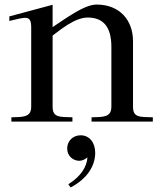

<svg xmlns="http://www.w3.org/2000/svg" viewBox="-20 -534 703 843"><path d="M469 -328V-65C469 -16 427 -21 382 -19V0H651V-19C596 -21 564 -16 564 -65V-353C564 -446 505 -514 404 -514C349 -514 265 -450 211 -415V-513L21 -462V-442C94 -459 117 -470 117 -413V-65C117 -16 75 -21 30 -19V0H298V-19C245 -21 211 -16 211 -65V-378C242 -400 307 -457 365 -457C432 -457 469 -418 469 -328ZM275 118C275 86 299 60 334 60C372 60 398 91 398 137C398 194 363 251 290 289L280 275C334 241 361 200 364 157C353 166 341 172 328 172C302 172 275 152 275 118Z"/></svg>

Font: Ortica Linear
Style: Regular
Weight: 400
Designer: Benedetta Bovani
Foundry: Collletttivo
Version: Version 2.000;Glyphs 3.1.2 (3151)